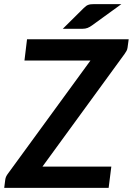

<svg xmlns="http://www.w3.org/2000/svg" viewBox="-24 -914 646 934"><path d="M602 -723 596.5 -682.5Q595.5 -674 591.5 -666.5Q587.5 -659 582 -651.5L182.5 -103.5H517.5L504.5 0H-3.5L1.5 -39.5Q2.5 -48 6.2 -55.8Q10 -63.5 15.5 -70.5L416 -619.5H95L107.5 -723ZM566.5 -894 424.5 -791Q413 -782.5 402 -778.2Q391 -774 378 -774H281.5L383.5 -875Q389.5 -881 394.8 -884.8Q400 -888.5 405.8 -890.5Q411.5 -892.5 418.2 -893.2Q425 -894 435 -894Z"/></svg>

Font: Lato TR
Style: Bold Italic
Weight: 700
Italic angle: -12°
Designer: Lukasz Dziedzic
Foundry: tyPoland Lukasz Dziedzic
Version: Version 1.104 2013